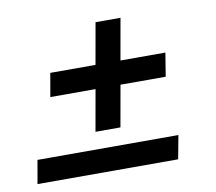

<svg xmlns="http://www.w3.org/2000/svg" viewBox="-62 -572 724 644"><g transform="rotate(-10 300.0 -250.5)"><path d="M302 -501H387L362 -360H515L502 -280H348L323 -139H238L263 -280H109L123 -360H277ZM16 0 30 -80H510L495 0Z"/></g></svg>

Font: Livvic Medium
Style: Italic
Weight: 500
Italic angle: -10°
Designer: Jacques Le Bailly, Baron von Fonthausen
Version: Version 1.001; ttfautohint (v1.8.2)